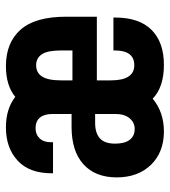

<svg xmlns="http://www.w3.org/2000/svg" viewBox="18 -594 584 661"><g transform="rotate(-90 310.5 -264.0)"><path d="M363.8 -174.8Q363.8 -94.2 416 -94.2Q466.8 -94.2 466.8 -161.1V-166H580.1V-160.2Q580.1 -77.1 537.6 -34.7Q495.1 7.8 417 7.8Q340.8 7.8 300.8 -30.8Q254.4 7.8 188 7.8Q117.2 7.8 73.7 -36.1Q29.8 -81.1 29.8 -154.8Q29.8 -228.5 75.2 -269.5Q120.1 -310.1 204.1 -310.1H248V-377Q248 -404.3 235.4 -419.4Q222.7 -434.1 199.2 -434.1Q177.2 -434.1 164.1 -419.9Q150.9 -406.2 150.9 -381.8V-374H43.9V-377.9Q43.9 -456.1 87.9 -496.1Q131.3 -536.1 202.1 -536.1Q265.6 -536.1 307.1 -503.9Q345.7 -536.1 413.1 -536.1Q493.7 -536.1 538.6 -485.4Q583 -435.1 583 -328.1V-223.1H363.8ZM363.8 -346.2V-307.1H466.8V-346.2Q466.8 -392.1 454.1 -411.6Q440.9 -432.1 416 -432.1Q390.1 -432.1 377 -411.6Q363.8 -391.1 363.8 -346.2ZM248 -229H217.8Q182.6 -229 164.6 -212.9Q146 -196.8 146 -160.2Q146 -127 159.2 -109.9Q172.4 -92.8 196.8 -92.8Q218.8 -92.8 233.4 -110.4Q248 -127.9 248 -158.2Z"/></g></svg>

Font: D-DIN Condensed
Style: DINCondensed-Bold
Weight: 700
Width: 3
Designer: Charles Nix
Foundry: Datto Inc.
Version: Version 1.10